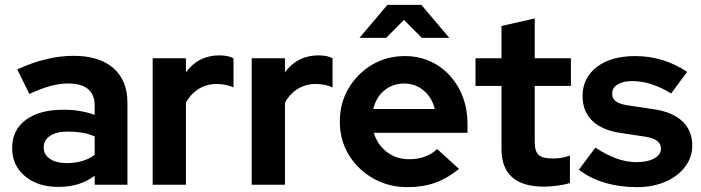

<svg xmlns="http://www.w3.org/2000/svg" viewBox="-20 -761 2886 791"><path d="M220 9Q135 9 82.5 -35.5Q30 -80 30 -151Q30 -225 86 -267Q142 -309 242 -309Q310 -309 370 -288V-326Q370 -417 260 -417Q227 -417 189 -407Q151 -397 101 -374L51 -475Q172 -531 283 -531Q389 -531 447 -480.5Q505 -430 505 -338V0H370V-37Q338 -13 301 -2Q264 9 220 9ZM160 -154Q160 -124 186 -106.5Q212 -89 255 -89Q324 -89 370 -123V-199Q345 -210 317.5 -214.5Q290 -219 260 -219Q213 -219 186.5 -201.5Q160 -184 160 -154Z M609 0V-521H746V-463Q797 -533 885 -533Q923 -532 942 -521V-401Q911 -415 872 -415Q832 -415 799 -395Q766 -375 746 -338V0Z M1017 0V-521H1154V-463Q1205 -533 1293 -533Q1331 -532 1350 -521V-401Q1319 -415 1280 -415Q1240 -415 1207 -395Q1174 -375 1154 -338V0Z M1659 10Q1581 10 1517.5 -26Q1454 -62 1417 -123Q1380 -184 1380 -260Q1380 -336 1416 -397Q1452 -458 1512.5 -494Q1573 -530 1648 -530Q1722 -530 1780.5 -493.5Q1839 -457 1872.5 -393.5Q1906 -330 1906 -250V-214H1520Q1534 -166 1573 -135.5Q1612 -105 1666 -105Q1701 -105 1731 -116Q1761 -127 1781 -147L1871 -65Q1823 -26 1772.5 -8Q1722 10 1659 10ZM1518 -312H1771Q1760 -359 1725.5 -388Q1691 -417 1645 -417Q1598 -417 1563.5 -388.5Q1529 -360 1518 -312ZM1718 -605 1644 -679 1571 -605H1461L1576 -741H1716L1831 -605Z M2222 8Q2046 8 2046 -147V-407H1939V-521H2046V-654L2183 -685V-521H2332V-407H2183V-175Q2183 -138 2199 -123Q2215 -108 2255 -108Q2275 -108 2291.5 -110.5Q2308 -113 2328 -120V-7Q2306 0 2275.5 4Q2245 8 2222 8Z M2604 10Q2533 10 2471 -8.5Q2409 -27 2365 -62L2433 -153Q2522 -93 2602 -93Q2648 -93 2675.5 -108.5Q2703 -124 2703 -149Q2703 -188 2638 -198L2538 -213Q2461 -224 2420.5 -263Q2380 -302 2380 -365Q2380 -440 2438.5 -485Q2497 -530 2597 -530Q2713 -530 2811 -465L2745 -376Q2662 -427 2584 -427Q2547 -427 2524.5 -413Q2502 -399 2502 -376Q2502 -354 2518.5 -342.5Q2535 -331 2573 -326L2673 -311Q2750 -300 2791 -261.5Q2832 -223 2832 -162Q2832 -113 2802.5 -74Q2773 -35 2721.5 -12.5Q2670 10 2604 10Z"/></svg>

Font: Red Hat Display
Style: Bold
Weight: 700
Designer: Pentagram, MCKL
Foundry: Pentagram, MCKL
Version: Version 1.023; ttfautohint (v1.8.3)